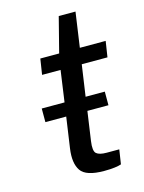

<svg xmlns="http://www.w3.org/2000/svg" viewBox="-105 -731 598 797"><g transform="rotate(-15 194.5 -333.0)"><path d="M242.5 2.5Q165 2.5 142.8 -30Q120.5 -62.5 129.5 -125L148.5 -256.5H59V-315H157L176 -449.5H96.5L107 -517H188L226.5 -667.5H298.5L277 -517.5H388L377.5 -449.5H267L247.5 -315H330V-256.5H239.5L221.5 -131.5Q215.5 -90 228 -79Q240.5 -68 272 -68H326L316.5 -6Q307 -2.5 288.5 0Q270 2.5 242.5 2.5Z"/></g></svg>

Font: Public Sans
Style: Italic
Weight: 400
Italic angle: -8°
Designer: The Public Sans project authors (U.S. Web Design System). Libre Franklin designed by Pablo Impallari and Rodrigo Fuenzal
Version: Version 1.008; ttfautohint (v1.8.1) -l 8 -r 50 -G 200 -x 14 